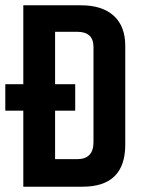

<svg xmlns="http://www.w3.org/2000/svg" viewBox="-27 -705 534 725"><path d="M61 -685H279Q359 -685 402.5 -645.5Q446 -606 446 -532V-159Q446 0 285 0H61V-287H-7V-387H61ZM326 -168V-528Q326 -585 264 -585H181V-387H257V-287H181V-104H264Q326 -104 326 -168Z"/></svg>

Font: Khand Semibold
Style: Regular
Weight: 600
Designer: Devanagari: Sanchit Sawaria, Jyotish Sonowal; Latin: Satya Rajpurohit
Foundry: Indian Type Foundry
Version: Version 1.100;PS 1.0;hotconv 1.0.78;makeotf.lib2.5.61930; tt